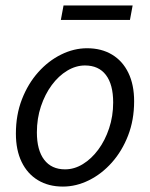

<svg xmlns="http://www.w3.org/2000/svg" viewBox="-20 -676 554 708"><path d="M212.1 12Q159 12 120.1 -11.5Q81.1 -34.9 59.8 -78.8Q38.6 -122.6 38.6 -183.4Q38.6 -252.6 60.9 -309.9Q83.2 -367.3 120.7 -409.4Q158.3 -451.6 205.3 -474.8Q252.3 -498.1 301.2 -498.1Q354.2 -498.1 393.2 -474.6Q432.2 -451.2 453.4 -407.3Q474.6 -363.5 474.6 -302.7Q474.6 -233.5 452.3 -176.2Q430 -118.8 392.5 -76.7Q355 -34.5 308 -11.3Q260.9 12 212.1 12ZM220 -51.5Q254 -51.5 285.6 -70.9Q317.3 -90.3 342.3 -124.1Q367.4 -158 382.3 -202.7Q397.3 -247.5 397.3 -298.2Q397.3 -364.6 370.5 -399.6Q343.8 -434.6 293.3 -434.6Q259.9 -434.6 227.9 -415.4Q196 -396.2 170.9 -362.3Q145.9 -328.5 130.9 -283.7Q116 -239 116 -187.9Q116 -122.4 142.9 -87Q169.9 -51.5 220 -51.5ZM204.4 -602.6 214.3 -655.9H469.1L459.2 -602.6Z"/></svg>

Font: Source Sans 3 VF
Style: Italic
Weight: 200
Italic angle: -11°
Designer: Paul D. Hunt
Foundry: Adobe Systems Incorporated
Version: Version 3.042;hotconv 1.0.118;makeotfexe 2.5.65603